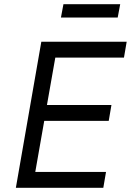

<svg xmlns="http://www.w3.org/2000/svg" viewBox="-20 -900 627 920"><path d="M56 0H475L488 -76H149L192 -321H501L514 -397H205L245 -624H574L587 -700H178ZM272 -816H544L556 -880H284Z"/></svg>

Font: Fixel Display
Style: Italic
Weight: 400
Italic angle: -10°
Designer: AlfaBravo + MacPaw
Foundry: Kyrylo Tkachov, Marchela Mozhyna, Serhii Makarenko, Maria Weinstein, Zakhar Kryvoshyya
Version: Version 1.210;Glyphs 3.2 (3217)